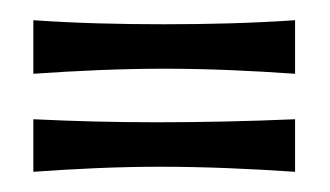

<svg xmlns="http://www.w3.org/2000/svg" viewBox="-20 -339 327 190"><path d="M13 -169C55 -172 97 -174 138 -174C183 -174 227 -172 272 -169V-221C226 -219 180 -218 135 -218C94 -218 54 -219 13 -221ZM13 -266C56 -269 100 -271 143 -271C186 -271 229 -269 272 -266V-319C228 -316 185 -315 142 -315C99 -315 56 -316 13 -319Z"/></svg>

Font: Ruslan Display
Style: Regular
Weight: 400
Designer: Denis Masharov, Vladimir Rabdu
Foundry: Denis Masharov, Vladimir Rabdu
Version: Version 1.001